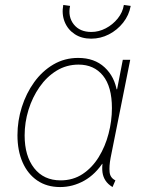

<svg xmlns="http://www.w3.org/2000/svg" viewBox="-20 -756 586 784"><path d="M225.6 7.8Q171.4 7.8 132.3 -18.8Q93.3 -45.4 72.3 -93Q51.3 -140.6 51.3 -204.1Q51.3 -262.7 69.1 -318.8Q86.9 -375 119.6 -420.4Q152.3 -465.8 198 -492.7Q243.7 -519.5 299.3 -519.5Q365.7 -519.5 407.2 -481Q448.7 -442.4 458 -380.9L442.4 -391.6H472.7L456.1 -380.9L481.4 -511.7H511.7L431.6 -111.3Q425.3 -77.6 427.5 -53.7Q429.7 -29.8 451.2 -19.5L439.5 7.8Q420.9 -3.4 410.9 -18.6Q400.9 -33.7 398.4 -52.7Q396 -71.8 399.4 -94.7L400.4 -86.9H394.5L404.3 -97.7Q370.6 -44.4 324 -18.3Q277.3 7.8 225.6 7.8ZM227.5 -19.5Q278.3 -19.5 317.4 -45.4Q356.4 -71.3 383.1 -114.5Q409.7 -157.7 423.3 -210Q437 -262.2 437 -314.5Q437 -402.3 400.4 -447.3Q363.8 -492.2 300.8 -492.2Q251.5 -492.2 210.9 -467.3Q170.4 -442.4 141.4 -400.6Q112.3 -358.9 96.4 -307.6Q80.6 -256.3 80.6 -203.1Q80.6 -119.1 119.6 -69.3Q158.7 -19.5 227.5 -19.5ZM352.1 -598.1Q313 -598.1 284.9 -616.7Q256.8 -635.3 244.1 -666.7Q231.4 -698.2 238.3 -735.8L266.1 -731.9Q256.8 -687.5 281.2 -656.5Q305.7 -625.5 353 -625.5Q383.3 -625.5 411.9 -640.4Q440.4 -655.3 460.7 -680.4Q481 -705.6 485.8 -735.8L513.7 -731.9Q506.8 -693.8 482.9 -663.6Q459 -633.3 424.8 -615.7Q390.6 -598.1 352.1 -598.1Z"/></svg>

Font: Reddit Sans ExtraLight
Style: Italic
Weight: 250
Italic angle: -11.25°
Designer: Stephen Hutchings
Version: Version 1.013